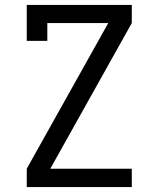

<svg xmlns="http://www.w3.org/2000/svg" viewBox="-20 -755 640 775"><path d="M88 0V-74L417 -662H171V-590H88V-735H512V-662L183 -74H512V0Z"/></svg>

Font: Nova Nerd Font
Style: Regular
Weight: 400
Designer: Belleve Invis
Foundry: Belleve Invis
Version: Version 24.1.4; ttfautohint (v1.8.4);Nerd Fonts 3.1.1